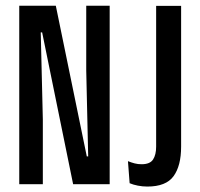

<svg xmlns="http://www.w3.org/2000/svg" viewBox="-20 -660 715 688"><path d="M180 -639.5 291 -99.5H296L289 -407.5V-639.5H373V0H242L131 -544H126L133.5 -232V0H49V-639.5ZM508 8.5Q490.5 8.5 474 5.2Q457.5 2 444.5 -3.5L438.5 -82.5Q451 -77.5 462.5 -74.5Q474 -71.5 487.5 -71.5Q517.5 -71.5 528.5 -88.5Q539.5 -105.5 539.5 -134.5V-639H629V-134.5Q629 -66 602 -28.8Q575 8.5 508 8.5Z"/></svg>

Font: Anek Latin Condensed Medium
Style: Regular
Weight: 500
Width: 3
Designer: Yesha Goshar
Foundry: Ek Type
Version: Version 1.003